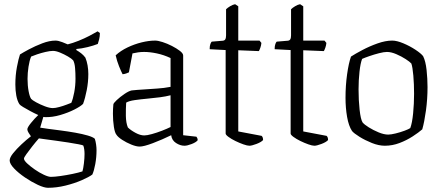

<svg xmlns="http://www.w3.org/2000/svg" viewBox="-20 -693 2106 913"><path d="M194 -136Q191 -136 186 -137L171 -86Q181 -84 208 -80.5Q235 -77 269.5 -72.5Q304 -68 338 -62Q372 -56 397.5 -48.5Q423 -41 431 -33Q435 -20 437 -5.5Q439 9 439 21Q439 55 433 87.5Q427 120 419 137Q403 149 368.5 164Q334 179 291.5 189.5Q249 200 208 200Q190 200 160 186Q130 172 99 151Q68 130 47 108Q26 86 26 70Q26 56 42.5 35.5Q59 15 82 -6.5Q105 -28 127 -45Q122 -52 116 -61.5Q110 -71 110 -78Q110 -87 127.5 -108.5Q145 -130 162 -146Q144 -154 124.5 -164.5Q105 -175 90 -184Q75 -193 72 -198Q62 -214 57.5 -238.5Q53 -263 53 -291Q53 -335 60.5 -374.5Q68 -414 75 -434Q89 -443 118 -458.5Q147 -474 181 -487Q215 -500 244 -500Q257 -500 276.5 -492.5Q296 -485 302 -482Q326 -488 353.5 -499Q381 -510 405 -522.5Q429 -535 444 -544L455 -536Q455 -520 451.5 -506Q448 -492 445 -484Q425 -476 396.5 -469Q368 -462 343 -460V-455Q355 -448 366 -439.5Q377 -431 386 -419Q393 -402 396.5 -382Q400 -362 400 -341Q400 -303 392.5 -264.5Q385 -226 375 -199Q363 -187 333.5 -172Q304 -157 266.5 -146Q229 -135 194 -136ZM231 -179Q243 -179 261.5 -184Q280 -189 297 -195.5Q314 -202 319 -204Q327 -222 333 -254Q339 -286 339 -319Q339 -346 337 -369.5Q335 -393 328 -406Q321 -414 303 -424.5Q285 -435 265.5 -443Q246 -451 232 -451Q218 -451 196.5 -446Q175 -441 156 -434.5Q137 -428 128 -424Q120 -405 115.5 -375.5Q111 -346 111 -318Q111 -286 116 -259.5Q121 -233 128 -223Q133 -217 152 -206.5Q171 -196 193.5 -187.5Q216 -179 231 -179ZM222 148Q239 148 267.5 144Q296 140 325 134Q354 128 372 122Q376 109 379 84Q382 59 382 39Q382 28 380.5 17Q379 6 376 -1Q374 -3 353.5 -7Q333 -11 304 -15.5Q275 -20 245.5 -24Q216 -28 193.5 -31Q171 -34 165 -35Q149 -17 133 3.5Q117 24 105.5 40Q94 56 94 61Q94 70 109 84Q124 98 145.5 113Q167 128 188.5 138Q210 148 222 148Z M644 4Q628 4 604.5 -5.5Q581 -15 561 -28Q541 -41 534 -52Q526 -61 521.5 -90Q517 -119 517 -152Q517 -164 517.5 -175Q518 -186 519 -196Q519 -202 535 -217Q551 -232 571.5 -246Q592 -260 606 -263Q614 -264 632.5 -265.5Q651 -267 670 -268Q697 -270 728.5 -272Q760 -274 791 -280V-417Q759 -432 726 -439Q693 -446 665 -446Q650 -446 636.5 -444Q623 -442 610 -439L593 -349Q589 -347 581 -344Q573 -341 563 -340Q556 -353 546 -378Q536 -403 530 -430Q554 -452 586.5 -467.5Q619 -483 653.5 -491.5Q688 -500 718 -500Q731 -500 753 -493Q775 -486 797.5 -474.5Q820 -463 835.5 -451Q851 -439 851 -429V-50L914 -43Q916 -41 918 -36.5Q920 -32 920 -26Q912 -16 891 -8Q870 0 857 0Q837 0 817 -13Q797 -26 794 -50Q751 -29 707.5 -12.5Q664 4 644 4ZM666 -49Q679 -49 702.5 -55.5Q726 -62 750.5 -71.5Q775 -81 791 -89V-240Q768 -234 741 -230.5Q714 -227 682 -224Q649 -221 621 -217Q593 -213 580 -205Q578 -175 578.5 -142Q579 -109 588 -87Q601 -74 624 -61.5Q647 -49 666 -49Z M1166 0Q1156 0 1137.5 -6.5Q1119 -13 1099.5 -22.5Q1080 -32 1066.5 -42Q1053 -52 1053 -58V-455L977 -459Q977 -475 980.5 -484Q984 -493 987 -495L1035 -499Q1047 -499 1051 -505.5Q1055 -512 1055 -525V-649Q1062 -656 1074.5 -663.5Q1087 -671 1098 -673L1113 -663V-500H1214L1223 -489Q1222 -477 1218 -466Q1214 -455 1211 -450L1113 -454V-68L1224 -47Q1231 -41 1231 -27Q1222 -17 1199.5 -8.5Q1177 0 1166 0Z M1475 0Q1465 0 1446.5 -6.5Q1428 -13 1408.5 -22.5Q1389 -32 1375.5 -42Q1362 -52 1362 -58V-455L1286 -459Q1286 -475 1289.5 -484Q1293 -493 1296 -495L1344 -499Q1356 -499 1360 -505.5Q1364 -512 1364 -525V-649Q1371 -656 1383.5 -663.5Q1396 -671 1407 -673L1422 -663V-500H1523L1532 -489Q1531 -477 1527 -466Q1523 -455 1520 -450L1422 -454V-68L1533 -47Q1540 -41 1540 -27Q1531 -17 1508.5 -8.5Q1486 0 1475 0Z M1810 0Q1781 0 1748.5 -13Q1716 -26 1689.5 -42.5Q1663 -59 1654 -70Q1638 -94 1630.5 -137Q1623 -180 1623 -228Q1623 -286 1630.5 -339.5Q1638 -393 1649 -424Q1669 -437 1703 -455Q1737 -473 1775 -486.5Q1813 -500 1845 -500Q1867 -500 1898 -487Q1929 -474 1955.5 -456.5Q1982 -439 1992 -426Q2004 -402 2008.5 -360Q2013 -318 2013 -279Q2013 -222 2005.5 -167.5Q1998 -113 1988 -78Q1971 -63 1942.5 -44.5Q1914 -26 1880 -13Q1846 0 1810 0ZM1826 -53Q1839 -53 1861.5 -58.5Q1884 -64 1904 -71.5Q1924 -79 1931 -84Q1940 -108 1944.5 -154Q1949 -200 1949 -247Q1949 -293 1945.5 -333.5Q1942 -374 1936 -391Q1929 -399 1909 -412Q1889 -425 1864.5 -435.5Q1840 -446 1820 -446Q1806 -446 1782.5 -440Q1759 -434 1736 -426Q1713 -418 1702 -413Q1694 -393 1689.5 -352Q1685 -311 1685 -268Q1685 -216 1690 -171Q1695 -126 1704 -111Q1712 -101 1733.5 -87.5Q1755 -74 1780.5 -63.5Q1806 -53 1826 -53Z"/></svg>

Font: Texturina 72pt ExtraLight
Style: Regular
Weight: 200
Designer: Guillermo Torres Carreño
Foundry: Omnibus-Type
Version: Version 1.002; ttfautohint (v1.8.3)